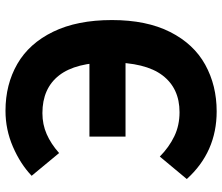

<svg xmlns="http://www.w3.org/2000/svg" viewBox="-75 -720 809 699"><g transform="rotate(-90 329.5 -370.5)"><path d="M27.2 -95 109 -193.2Q143 -159.6 182.6 -140.5Q222.2 -121.4 270.6 -121.4Q357.4 -121.4 404.6 -183.4Q451.8 -245.4 451.8 -374.6Q451.8 -499.4 404.4 -560Q357 -620.6 267.2 -620.6Q226.2 -620.6 190.8 -605.1Q155.4 -589.6 121.8 -559.8L39 -659.8Q82 -700.8 144.6 -727.9Q207.2 -755 275.6 -755Q371.6 -755 446.3 -711.9Q521 -668.8 563.5 -581.4Q606 -494 606 -367.6Q606 -241.4 562.5 -155.5Q519 -69.6 443.5 -27.9Q368 13.8 273.6 13.8Q199.6 13.8 138 -13.4Q76.4 -40.6 27.2 -95ZM518.8 -449.4V-318H181.8V-449.4Z"/></g></svg>

Font: 寒蝉端黑体 Light
Style: Regular
Weight: 300
Designer: ChillDuanSans {Warren2060}; 
Source Han Sans {Ryoko NISHIZUKA 西塚涼子 (kana, bopomofo & ideographs); Paul D. Hunt (Latin, G
Foundry: ChillType&Adobe
Version: Version 1.300;Glyphs 3.3 (3306)